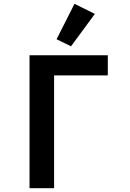

<svg xmlns="http://www.w3.org/2000/svg" viewBox="-20 -988 680 1008"><path d="M135 -698H546V-592H264V0H135ZM353 -745 277 -782 371 -968 478 -915Z"/></svg>

Font: Writer SemiBold
Style: Regular
Weight: 600
Monospace: yes
Designer: Mike Abbink, Paul van der Laan, Pieter van Rosmalen
Foundry: Bold Monday
Version: Version 2.001 2020